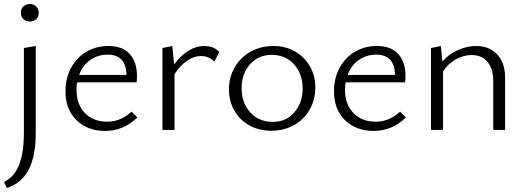

<svg xmlns="http://www.w3.org/2000/svg" viewBox="-20 -647 2615 956"><path d="M99 -408 158 -418V13Q158 130 123 197.5Q88 265 14 289L0 259Q50 235 74.5 175Q99 115 99 13ZM84 -583Q84 -603 96.5 -615Q109 -627 129 -627Q148 -627 160.5 -614.5Q173 -602 173 -583Q173 -564 160.5 -552Q148 -540 129 -540Q109 -540 96.5 -552Q84 -564 84 -583Z M664 -62Q594 5 505 5Q416 5 361 -48.5Q306 -102 306 -192Q306 -258 334 -309.5Q362 -361 410.5 -389.5Q459 -418 520 -418Q590 -418 626 -378Q662 -338 662 -269Q662 -248 660 -237H364Q361 -219 361 -199Q361 -127 403 -84Q445 -41 514 -41Q581 -41 635 -91ZM374 -274H610Q607 -375 517 -375Q467 -375 429 -348Q391 -321 374 -274Z M1072 -388 1047 -340Q1021 -368 980 -368Q946 -368 911.5 -344.5Q877 -321 849 -278V0H789V-408L838 -418L847 -326Q878 -369 917 -393.5Q956 -418 996 -418Q1045 -418 1072 -388Z M1120 -202Q1120 -263 1149 -312.5Q1178 -362 1228.5 -390Q1279 -418 1342 -418Q1401 -418 1448.5 -391Q1496 -364 1523 -317Q1550 -270 1550 -212Q1550 -150 1521.5 -100.5Q1493 -51 1443 -23.5Q1393 4 1330 4Q1270 4 1222 -22.5Q1174 -49 1147 -96Q1120 -143 1120 -202ZM1487 -206Q1487 -255 1467 -293.5Q1447 -332 1412.5 -353Q1378 -374 1334 -374Q1266 -374 1224.5 -326.5Q1183 -279 1183 -208Q1183 -158 1203 -120Q1223 -82 1258 -61Q1293 -40 1337 -40Q1405 -40 1446 -88Q1487 -136 1487 -206Z M2001 -62Q1931 5 1842 5Q1753 5 1698 -48.5Q1643 -102 1643 -192Q1643 -258 1671 -309.5Q1699 -361 1747.5 -389.5Q1796 -418 1857 -418Q1927 -418 1963 -378Q1999 -338 1999 -269Q1999 -248 1997 -237H1701Q1698 -219 1698 -199Q1698 -127 1740 -84Q1782 -41 1851 -41Q1918 -41 1972 -91ZM1711 -274H1947Q1944 -375 1854 -375Q1804 -375 1766 -348Q1728 -321 1711 -274Z M2495 -261V0H2436V-242Q2436 -304 2407.5 -338.5Q2379 -373 2328 -373Q2290 -373 2251.5 -352.5Q2213 -332 2186 -292V0H2126V-408L2175 -418L2183 -341Q2216 -379 2261.5 -398.5Q2307 -418 2351 -418Q2416 -418 2455.5 -376Q2495 -334 2495 -261Z"/></svg>

Font: Ysabeau Semilight
Style: Regular
Weight: 300
Designer: Christian Thalmann (Catharsis Fonts)
Version: Version 0.003